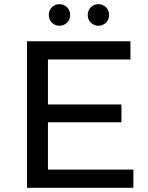

<svg xmlns="http://www.w3.org/2000/svg" viewBox="-20 -897 705 917"><path d="M617 0H109V-700H603V-613H209V-398H560V-313H209V-87H617ZM264 -774Q244 -774 228.5 -788Q213 -802 213 -825Q213 -848 228 -862.5Q243 -877 264 -877Q285 -877 300 -862.5Q315 -848 315 -825Q315 -802 299.5 -788Q284 -774 264 -774ZM450 -774Q430 -774 414.5 -788Q399 -802 399 -825Q399 -848 414 -862.5Q429 -877 450 -877Q471 -877 486 -862.5Q501 -848 501 -825Q501 -802 485.5 -788Q470 -774 450 -774Z"/></svg>

Font: Argentum Novus
Style: Regular
Weight: 400
Designer: Julieta Ulanovsky
Foundry: Julieta Ulanovsky
Version: Version 7.20;July 27, 2021;FontCreator 13.0.0.2683 64-bit